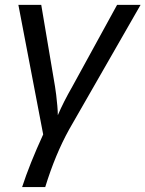

<svg xmlns="http://www.w3.org/2000/svg" viewBox="-20 -548 587 775"><path d="M259.3 -25.9Q203.1 75.2 162.6 207H69.3Q99.6 113.8 154.3 -5.4L54.2 -528.3H146.5L202.1 -198.7Q204.1 -187 206.8 -165.3Q209.5 -143.6 211.4 -121.1Q213.4 -98.6 213.4 -83Q225.1 -110.4 239.7 -139.2Q254.4 -168 271.5 -197.8L452.6 -528.3H547.4Z"/></svg>

Font: Arimo
Style: Italic
Weight: 400
Italic angle: -12°
Designer: Steve Matteson
Foundry: Monotype Imaging Inc.
Version: Version 1.33